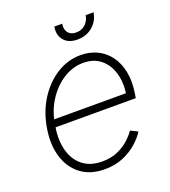

<svg xmlns="http://www.w3.org/2000/svg" viewBox="-135 -827 831 938"><g transform="rotate(-20 280.0 -358.0)"><path d="M250.5 11.7Q175.8 11.7 126.7 -25.4Q77.6 -62.5 57.9 -127Q38.1 -191.4 51.8 -273.4Q64.9 -354 105 -417.2Q145 -480.5 202.9 -516.8Q260.7 -553.2 327.6 -553.2Q374.5 -553.2 412.8 -534.9Q451.2 -516.6 477.3 -481.4Q503.4 -446.3 513.4 -396Q523.4 -345.7 512.7 -281.7L509.8 -263.2H77.6L84 -302.2H493.2L470.7 -288.1Q481.9 -352.1 467.5 -403.1Q453.1 -454.1 417.2 -483.6Q381.3 -513.2 326.7 -513.2Q272 -513.2 223.4 -482.4Q174.8 -451.7 140.9 -399.7Q106.9 -347.7 96.2 -284.7L93.3 -266.6Q82 -198.2 96.7 -144.3Q111.3 -90.3 150.6 -59.3Q189.9 -28.3 251.5 -28.3Q296.9 -28.3 331.8 -43.7Q366.7 -59.1 390.9 -81.3Q415 -103.5 428.7 -124L466.3 -105.5Q449.2 -78.1 418.7 -51Q388.2 -23.9 345.9 -6.1Q303.7 11.7 250.5 11.7ZM341.3 -629.4Q295.4 -629.4 271.7 -656.5Q248 -683.6 255.4 -728H296.4Q291.5 -699.2 305.2 -681.6Q318.8 -664.1 346.7 -664.1Q375 -664.1 394.3 -681.6Q413.6 -699.2 418.5 -728H459.5Q454.6 -698.2 438.2 -676.3Q421.9 -654.3 397 -641.8Q372.1 -629.4 341.3 -629.4Z"/></g></svg>

Font: Inter Tight ExtraLight
Style: Italic
Weight: 250
Italic angle: -9.39999°
Designer: Rasmus Andersson
Foundry: rsms
Version: Version 3.004